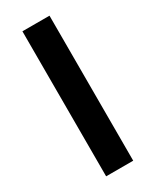

<svg xmlns="http://www.w3.org/2000/svg" viewBox="-188 -776 672 829"><g transform="rotate(-30 148.0 -361.5)"><path d="M215.5 0H80.5V-723H215.5Z"/></g></svg>

Font: Lato
Style: Bold
Weight: 700
Designer: Lukasz Dziedzic with Adam Twardoch and Botio Nikoltchev
Foundry: tyPoland Lukasz Dziedzic
Version: Version 2.010; 2014-09-01; http://www.latofonts.com/; ttfaut